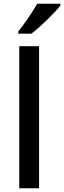

<svg xmlns="http://www.w3.org/2000/svg" viewBox="-20 -1058 343 1027"><path d="M303 -1028V-1038H179C154 -993 108 -927 78 -890V-878H148C196 -914 274 -991 303 -1028ZM189 -51V-811H83V-51Z"/></svg>

Font: Noto Sans Tamil UI Medium
Style: Regular
Weight: 500
Designer: Jelle Bosma - Monotype Design Team
Foundry: Monotype Imaging Inc.
Version: Version 2.004